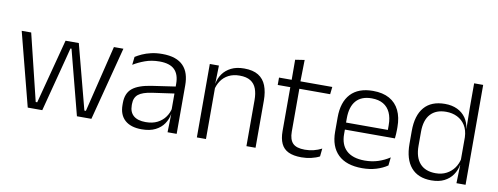

<svg xmlns="http://www.w3.org/2000/svg" viewBox="-58 -953 3252 1255"><g transform="rotate(10 1568.0 -326.0)"><path d="M158.5 0 32.5 -487.5H95.5L203.5 -45H213.5L326 -473.5H414L526.5 -45H536.5L644.5 -487.5H707.5L581 0H485L392 -357.5L373.5 -429H366.5L348 -357L255 0Z M1086.5 0 1089.5 -121.5 1087 -131V-288.5V-321Q1087 -384 1055.2 -415.2Q1023.5 -446.5 955.5 -446.5Q902.5 -446.5 859 -430.5Q815.5 -414.5 782.5 -394L788.5 -447.5Q806.5 -459 832 -470.8Q857.5 -482.5 890.8 -490.2Q924 -498 964 -498Q1013 -498 1047.8 -486Q1082.5 -474 1104.5 -451Q1126.5 -428 1136.8 -395.5Q1147 -363 1147 -322.5V0ZM915.5 10.5Q843 10.5 804.2 -24.5Q765.5 -59.5 765.5 -125V-138Q765.5 -202.5 805.2 -235.2Q845 -268 934 -281L1097 -305L1100 -259L941.5 -236.5Q879.5 -227.5 852.5 -205.8Q825.5 -184 825.5 -141.5V-132.5Q825.5 -87.5 853 -64Q880.5 -40.5 933.5 -40.5Q979 -40.5 1011.2 -57Q1043.5 -73.5 1063.2 -101.2Q1083 -129 1089.5 -163.5L1101.5 -120.5H1089Q1083 -86 1062.8 -56Q1042.5 -26 1006.2 -7.8Q970 10.5 915.5 10.5Z M1610 0V-306Q1610 -349.5 1598.2 -381Q1586.5 -412.5 1559.5 -429.5Q1532.5 -446.5 1487 -446.5Q1445 -446.5 1414 -430.5Q1383 -414.5 1364 -386.5Q1345 -358.5 1338 -322.5L1325.5 -367.5H1339Q1345.5 -403.5 1366.2 -432.8Q1387 -462 1422.2 -479.8Q1457.5 -497.5 1508 -497.5Q1567 -497.5 1602.5 -475.5Q1638 -453.5 1654.2 -412.2Q1670.5 -371 1670.5 -312V0ZM1281 0V-487.5H1341.5L1338.5 -367L1341.5 -364V0Z M1976 9.5Q1922.5 9.5 1889.2 -6.5Q1856 -22.5 1840.8 -55.5Q1825.5 -88.5 1825.5 -137.5V-455.5H1885.5V-144.5Q1885.5 -93 1909.2 -68.2Q1933 -43.5 1989.5 -43.5Q2019.5 -43.5 2047.8 -50.5Q2076 -57.5 2101 -70.5L2095.5 -17.5Q2072 -5 2040.5 2.2Q2009 9.5 1976 9.5ZM1742 -429.5V-478.5H2095.5L2090 -429.5ZM1826 -471.5 1825.5 -611.5 1887 -621 1884 -471.5Z M2379 10.5Q2273.5 10.5 2219 -42.5Q2164.5 -95.5 2164.5 -193.5V-288.5Q2164.5 -390.5 2215.2 -445Q2266 -499.5 2363 -499.5Q2428 -499.5 2472 -475Q2516 -450.5 2538.2 -404.5Q2560.5 -358.5 2560.5 -294V-276.5Q2560.5 -262 2559.5 -247.5Q2558.5 -233 2557 -218.5H2501Q2502 -240.5 2502 -260.2Q2502 -280 2502 -296.5Q2502 -345.5 2486.2 -379.8Q2470.5 -414 2439.8 -432Q2409 -450 2363 -450Q2294.5 -450 2259.5 -409.8Q2224.5 -369.5 2224.5 -293.5V-246L2225 -238V-187.5Q2225 -154 2234.8 -127Q2244.5 -100 2264.8 -80.8Q2285 -61.5 2315.8 -51.5Q2346.5 -41.5 2387.5 -41.5Q2435 -41.5 2475.8 -54.8Q2516.5 -68 2552 -91.5L2546 -37Q2515 -15.5 2472.5 -2.5Q2430 10.5 2379 10.5ZM2196 -218.5V-265H2543.5V-218.5Z M2838 10.5Q2750 10.5 2703.5 -43.8Q2657 -98 2657 -201V-285.5Q2657 -389 2703.8 -443.2Q2750.5 -497.5 2841 -497.5Q2887.5 -497.5 2922.8 -480.8Q2958 -464 2979.5 -433.2Q3001 -402.5 3006 -361H3026L3006 -305.5Q3004 -352.5 2984 -384Q2964 -415.5 2931.2 -431.8Q2898.5 -448 2857.5 -448Q2790 -448 2753.8 -408Q2717.5 -368 2717.5 -290.5V-197.5Q2717.5 -121 2753.5 -80.8Q2789.5 -40.5 2858 -40.5Q2898.5 -40.5 2929.5 -56.8Q2960.5 -73 2980.8 -101.2Q3001 -129.5 3008 -166L3024 -121H3006.5Q3000 -85 2979.2 -55Q2958.5 -25 2923.5 -7.2Q2888.5 10.5 2838 10.5ZM3004 0 3007.5 -122 3006 -142V-347.5L3006.5 -362L3004.5 -500.5V-663H3064.5V0Z"/></g></svg>

Font: Anek Gurmukhi Medium Light
Style: Regular
Weight: 300
Version: Version 1.003